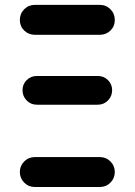

<svg xmlns="http://www.w3.org/2000/svg" viewBox="-20 -750 540 770"><path d="M379.9 -120.1Q405.3 -120.1 422.9 -102.5Q440.4 -85 440.4 -60.1Q440.4 -35.2 422.9 -17.6Q405.3 0 379.9 0H120.1Q94.7 0 77.1 -17.6Q59.6 -35.2 59.6 -60.1Q59.6 -85 77.1 -102.5Q94.7 -120.1 120.1 -120.1ZM127.9 -330.1Q103.5 -330.1 86.9 -347.2Q70.3 -364.3 70.3 -388.2Q70.3 -412.1 86.9 -428.7Q103.5 -445.3 127.9 -445.3H372.1Q396.5 -445.3 413.1 -428.7Q429.7 -412.1 429.7 -388.2Q429.7 -364.3 413.1 -347.2Q396.5 -330.1 372.1 -330.1ZM379.9 -730.5Q405.3 -730.5 422.9 -712.9Q440.4 -695.3 440.4 -669.9Q440.4 -644.5 422.9 -627.4Q405.3 -610.4 379.9 -610.4H120.1Q94.7 -610.4 77.1 -627.4Q59.6 -644.5 59.6 -669.9Q59.6 -695.3 77.1 -712.9Q94.7 -730.5 120.1 -730.5Z"/></svg>

Font: Rounded-X Mgen+ 1m bold
Style: Bold
Weight: 700
Designer: [Source Han Sans]
Ryoko NISHIZUKA  (kana & ideographs); Paul D. Hunt (Latin, Greek & Cyrillic); Wenlong ZHANG  (bopomofo
Version: Version 1.059.20150602